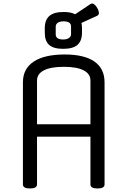

<svg xmlns="http://www.w3.org/2000/svg" viewBox="-20 -1064 723 1089"><path d="M338 -787Q284 -787 259 -809Q234 -831 234 -879V-904Q234 -951 260 -973.5Q286 -996 341 -996Q383 -996 406 -983L493 -1041Q498 -1044 503 -1044Q511 -1044 519.5 -1035Q528 -1026 534.5 -1013.5Q541 -1001 541 -990Q541 -980 532 -975L442 -934Q445 -921 445 -904V-879Q445 -832 419.5 -809.5Q394 -787 338 -787ZM296 -913V-869Q296 -840 339 -840Q359 -840 371 -848.5Q383 -857 383 -870V-914Q383 -943 340 -943Q320 -943 308 -935Q296 -927 296 -913ZM150 5Q110 5 110 -18V-597Q110 -674 171 -714.5Q232 -755 347 -755Q458 -755 515.5 -715Q573 -675 573 -597V-18Q573 5 533 5Q493 5 493 -18V-289H190V-18Q190 5 150 5ZM190 -607V-359H493V-607Q493 -645 454.5 -665Q416 -685 342 -685Q268 -685 229 -665Q190 -645 190 -607Z"/></svg>

Font: Offside
Style: Regular
Weight: 400
Designer: Eduardo Rodriguez Tunni
Foundry: Eduardo Rodriguez Tunni
Version: Version 1.002; ttfautohint (v1.8.4.7-5d5b);gftools[0.9.23]